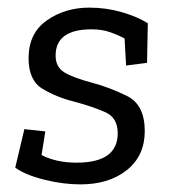

<svg xmlns="http://www.w3.org/2000/svg" viewBox="-20 -474 458 504"><path d="M181 -47Q289 -47 289 -124Q289 -165 256.5 -179.5Q224 -194 172 -208Q128 -219 91.5 -241Q55 -263 55 -321Q55 -387 103 -420.5Q151 -454 214 -454Q259 -454 300 -442Q341 -430 368 -413L366 -309L311 -302L307 -373Q288 -383 267.5 -390Q247 -397 220 -397Q126 -397 126 -328Q126 -298 149 -284Q172 -270 221 -257Q267 -245 313.5 -222Q360 -199 360 -130Q360 -65 313 -27.5Q266 10 191 10Q145 10 95.5 -2.5Q46 -15 20 -34L44 -135L99 -129L89 -67Q128 -47 181 -47Z"/></svg>

Font: Zilla Slab
Style: Italic
Weight: 400
Italic angle: -6°
Designer: Typotheque.com
Foundry: Typotheque type foundry
Version: Version 1.1; 2017; ttfautohint (v1.6)